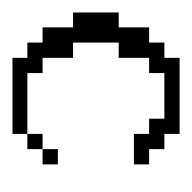

<svg xmlns="http://www.w3.org/2000/svg" viewBox="-20 -288 308 308"><g transform="rotate(90 134.0 -134.0)"><path d="M194.8 -23.9V-48.3H219.2V-23.9ZM219.2 -48.3V-72.8H243.7V-48.3ZM72.8 0V-23.9H48.3V-48.3H23.9V-97.2H0V-170.4H23.9V-219.2H48.3V-243.7H72.8V-268.1H194.8V-243.7H219.2V-219.2H243.7V-194.8H194.8V-219.2H170.4V-243.7H97.2V-219.2H72.8V-170.4H48.3V-97.2H72.8V-48.3H97.2V-23.9H194.8V0Z"/></g></svg>

Font: FS Mondwest Regular
Style: Regular
Weight: 400
Designer: NZWStudios2024
Foundry: https://fontstruct.com
Version: Version 1.0